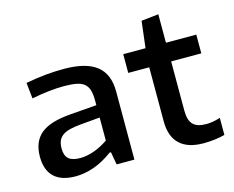

<svg xmlns="http://www.w3.org/2000/svg" viewBox="-98 -835 1207 990"><g transform="rotate(-15 505.5 -340.5)"><path d="M193 5Q117 5 78.5 -32Q40 -69 40 -140Q40 -221 90 -262Q140 -303 251 -311L390 -322V-346Q390 -379 384 -400.5Q378 -422 363 -435.5Q348 -449 321.5 -454.5Q295 -460 253 -460Q179 -460 81 -441L72 -526Q131 -537 179.5 -541.5Q228 -546 276 -546Q394 -546 450.5 -501.5Q507 -457 507 -364V0H412L400 -68H393Q341 -30 291 -12.5Q241 5 193 5ZM240 -80Q275 -80 313.5 -93.5Q352 -107 390 -133V-256L288 -247Q252 -244 227 -237.5Q202 -231 187 -219.5Q172 -208 165.5 -191.5Q159 -175 159 -152Q159 -114 178.5 -97Q198 -80 240 -80Z M874 11Q790 11 747 -30Q704 -71 704 -151V-440H592V-540H711L728 -682L820 -692V-540H982V-440H821V-177Q821 -126 842.5 -103.5Q864 -81 913 -81Q948 -81 988 -94V-3Q963 4 933 7.5Q903 11 874 11Z"/></g></svg>

Font: Encode Sans Wide
Style: Medium
Weight: 500
Designer: Pablo Impallari, Andres Torresi
Foundry: Pablo Impallari, Andres Torresi
Version: Version 1.000; ttfautohint (v1.00) -l 8 -r 50 -G 200 -x 14 -